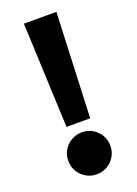

<svg xmlns="http://www.w3.org/2000/svg" viewBox="-163 -927 723 1010"><g transform="rotate(-20 198.0 -422.0)"><path d="M132 -273H264.5L289 -860H107ZM197.5 16Q230 16 256.8 0.2Q283.5 -15.5 299.2 -42.2Q315 -69 315 -101.5Q315 -134.5 299.2 -161Q283.5 -187.5 256.8 -203.2Q230 -219 197.5 -219Q165 -219 138 -203.2Q111 -187.5 95.2 -161Q79.5 -134.5 79.5 -101.5Q79.5 -69 95.2 -42.2Q111 -15.5 138 0.2Q165 16 197.5 16Z"/></g></svg>

Font: Spartan ExtraBold
Style: Regular
Weight: 800
Designer: Matt Bailey, Mirko Velimirovic
Foundry: Matt Bailey
Version: Version 1.003; ttfautohint (v1.8.3)